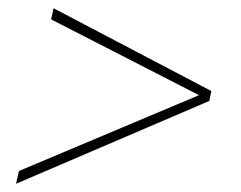

<svg xmlns="http://www.w3.org/2000/svg" viewBox="-20 -521 586 466"><path d="M19 -75 26 -106 463 -290 104 -474 110 -501 493 -300 488 -276Z"/></svg>

Font: Kanit Thin
Style: Italic
Weight: 250
Italic angle: -12°
Designer: Katatrad Team
Foundry: CadsonDemak
Version: Version 2.000; ttfautohint (v1.8.3)